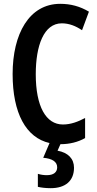

<svg xmlns="http://www.w3.org/2000/svg" viewBox="-20 -744 509 1004"><path d="M367 133C367 86 336 54 281 44L296 10C344 10 388 -1 425 -22V-127C389 -108 351 -93 309 -93C220 -93 167 -188 167 -356C167 -505 209 -622 303 -622C342 -622 376 -608 409 -586L445 -683C398 -711 349 -724 295 -724C132 -724 46 -566 46 -357C46 -152 116 -24 239 4L206 81C252 85 279 101 279 131C279 156 261 172 225 172C210 172 194 170 178 165V233C195 237 218 240 245 240C323 240 367 201 367 133Z"/></svg>

Font: Noto Sans Myanmar ExtraCondensed SemiBold
Style: Regular
Weight: 600
Width: 2
Designer: Monotype Design Team
Foundry: Monotype Imaging Inc.
Version: Version 2.107